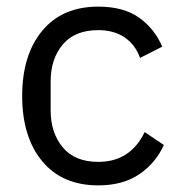

<svg xmlns="http://www.w3.org/2000/svg" viewBox="-20 -548 543 580"><path d="M277 12Q168 12 107.5 -61Q47 -134 47 -258Q47 -382 107.5 -455Q168 -528 277 -528Q354 -528 401 -494Q448 -460 470 -407L403 -373Q389 -413 356.5 -435Q324 -457 277 -457Q206 -457 169.5 -413.5Q133 -370 133 -302V-214Q133 -147 169.5 -103Q206 -59 277 -59Q326 -59 361 -82Q396 -105 417 -149L475 -110Q450 -55 400.5 -21.5Q351 12 277 12Z"/></svg>

Font: IBM Plex Sans
Style: Regular
Weight: 400
Designer: Mike Abbink, Paul van der Laan, Pieter van Rosmalen
Foundry: Bold Monday
Version: Version 3.201